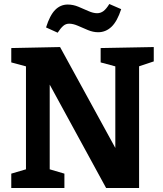

<svg xmlns="http://www.w3.org/2000/svg" viewBox="-20 -939 812 959"><path d="M482.7 -699 748 -704V-632.3L654.3 -601L674.7 -631V0H510L208.3 -553L228.3 -553.3V-70.3L206.7 -99.7L301.7 -71.7V0H36.3V-71.7L131.3 -99.7L109.7 -70.3V-630.3L124 -603.7L36.3 -627.3V-699L280 -704L576.7 -162.3L556 -162V-630.7L577.7 -601.7L482.7 -627.3ZM268 -775.7 210 -802Q229 -862.7 255.5 -889.5Q282 -916.3 318.3 -916.3Q345 -916.3 371.2 -905.5Q397.3 -894.7 421.5 -883.8Q445.7 -873 465 -873Q482.7 -873 497 -883.8Q511.3 -894.7 526 -919L585.3 -893.3Q565.3 -832 536.7 -805Q508 -778 470.3 -778Q445 -778 419.2 -788.8Q393.3 -799.7 369.3 -810.2Q345.3 -820.7 325.3 -820.7Q308.7 -820.7 296 -809.8Q283.3 -799 268 -775.7Z"/></svg>

Font: Bitter Thin
Style: Regular
Weight: 100
Designer: Sol Matas, and Bitter project Authors
Foundry: Sol Matas
Version: Version 2.002